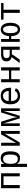

<svg xmlns="http://www.w3.org/2000/svg" viewBox="2307 -2886 787 5441"><g transform="rotate(-90 2700.5 -165.5)"><path d="M511.7 -528.3V0H423.8V-459H176.3V0H88.4V-528.3Z M1132.3 -266.6Q1132.3 9.8 940.9 9.8Q820.8 9.8 779.3 -80.1H776.9Q778.8 -76.2 778.8 1V207.5H690.4V-418.9Q690.4 -502 687.5 -528.3H772.9Q773.4 -526.4 774.4 -513.9Q775.4 -501.5 776.6 -477.3Q777.8 -453.1 777.8 -441.4H779.8Q804.2 -492.7 842 -515.9Q879.9 -539.1 940.9 -539.1Q1037.6 -539.1 1085 -472.4Q1132.3 -405.8 1132.3 -266.6ZM1041.5 -266.6Q1041.5 -377 1011.7 -424.1Q981.9 -471.2 918 -471.2Q844.2 -471.2 811.5 -417.7Q778.8 -364.3 778.8 -255.9Q778.8 -151.9 811.5 -103.5Q844.2 -55.2 917 -55.2Q981.9 -55.2 1011.7 -104.5Q1041.5 -153.8 1041.5 -266.6Z M1375.5 -528.3V-239.3L1370.6 -104L1614.3 -528.3H1710.4V0H1626.5V-322.3Q1626.5 -354 1629.9 -402.8L1631.3 -426.3L1384.3 0H1290.5V-528.3Z M2275.9 0V-353.5Q2275.9 -379.4 2279.8 -465.3L2140.6 0H2065.9L1922.4 -464.4Q1925.3 -427.7 1925.3 -353.5V0H1850.1V-528.3H1972.2L2069.8 -215.3Q2095.7 -132.8 2103 -65.9Q2113.8 -143.6 2136.2 -215.3L2233.9 -528.3H2350.6V0Z M2557.6 -245.6Q2557.6 -156.7 2596.9 -106.4Q2636.2 -56.2 2704.6 -56.2Q2754.9 -56.2 2792.7 -77.9Q2830.6 -99.6 2843.3 -137.2L2920.4 -115.2Q2898.9 -54.7 2841.6 -22.5Q2784.2 9.8 2704.6 9.8Q2589.4 9.8 2527.3 -62Q2465.3 -133.8 2465.3 -267.6Q2465.3 -397.9 2526.1 -468Q2586.9 -538.1 2701.7 -538.1Q2816.4 -538.1 2875.5 -468.3Q2934.6 -398.4 2934.6 -257.3V-245.6ZM2702.6 -473.1Q2637.2 -473.1 2599.1 -430.4Q2561 -387.7 2558.6 -313H2843.8Q2830.1 -473.1 2702.6 -473.1Z M3176.8 -528.3V-304.7H3424.3V-528.3H3512.2V0H3424.3V-240.7H3176.8V0H3088.9V-528.3Z M3887.2 -223.6 3733.4 0H3634.3L3802.2 -230Q3680.7 -255.4 3680.7 -382.3Q3680.7 -455.1 3733.4 -491.7Q3786.1 -528.3 3887.2 -528.3H4098.1V0H4010.3V-223.6ZM4010.3 -466.3H3896Q3832.5 -466.3 3803.2 -443.8Q3773.9 -421.4 3773.9 -376Q3773.9 -330.1 3800 -307.4Q3826.2 -284.7 3886.7 -284.7H4010.3Z M4314.9 -304.7H4397.5Q4405.8 -415 4456.1 -476.6Q4506.3 -538.1 4587.9 -538.1Q4674.3 -538.1 4724.6 -463.9Q4774.9 -389.6 4774.9 -263.7Q4774.9 -135.3 4725.6 -62.7Q4676.3 9.8 4587.4 9.8Q4500.5 9.8 4450 -57.4Q4399.4 -124.5 4396.5 -240.7H4314.9V0H4234.9V-528.3H4314.9ZM4481 -263.7Q4481 -164.6 4508.1 -109.9Q4535.2 -55.2 4585.9 -55.2Q4636.7 -55.2 4663.6 -108.9Q4690.4 -162.6 4690.4 -263.7Q4690.4 -331.5 4677.5 -377.7Q4664.6 -423.8 4641.6 -448.5Q4618.7 -473.1 4588.9 -473.1Q4536.1 -473.1 4508.5 -419.2Q4481 -365.2 4481 -263.7Z M4864.3 -528.3H5336.9V-459H5144.5V0H5056.6V-459H4864.3Z"/></g></svg>

Font: Cousine
Style: Regular
Weight: 400
Monospace: yes
Designer: Steve Matteson
Foundry: Monotype Imaging Inc.
Version: Version 1.21